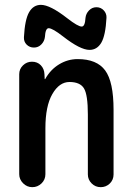

<svg xmlns="http://www.w3.org/2000/svg" viewBox="-20 -775 540 795"><path d="M59.6 -53.7V-467.8Q59.6 -489.3 75.2 -504.4Q90.8 -519.5 112.3 -519.5Q134.8 -519.5 148.9 -504.9Q163.1 -490.2 164.1 -467.8L165 -448.2Q165 -447.3 166 -447.3Q168 -447.3 168 -449.2Q189.5 -487.3 225.1 -508.8Q260.7 -530.3 301.8 -530.3Q380.9 -530.3 415.5 -483.4Q450.2 -436.5 450.2 -320.3V-52.7Q450.2 -30.3 434.6 -15.1Q418.9 0 397 0Q375 0 359.4 -15.6Q343.8 -31.2 343.8 -52.7V-300.8Q343.8 -382.8 327.6 -409.2Q311.5 -435.5 267.6 -435.5Q225.6 -435.5 196.8 -385.7Q168 -335.9 168 -244.1V-53.7Q168 -31.2 151.9 -15.6Q135.7 0 113.8 0Q91.8 0 75.7 -16.1Q59.6 -32.2 59.6 -53.7ZM334 -701.2Q335.9 -718.8 348.6 -731.9Q361.3 -745.1 379.4 -745.1Q397.5 -745.1 409.7 -731.9Q421.9 -718.8 420.9 -701.2Q417 -627.9 399.4 -598.1Q381.8 -568.4 350.6 -568.4Q312.5 -568.4 241.2 -624Q197.3 -658.2 181.6 -658.2Q168 -658.2 166 -622.1Q164.1 -604.5 151.4 -591.3Q138.7 -578.1 120.6 -578.1Q102.5 -578.1 90.3 -590.3Q78.1 -602.5 79.1 -621.1Q83 -694.3 100.6 -724.6Q118.2 -754.9 149.4 -754.9Q187.5 -754.9 258.8 -699.2Q302.7 -665 318.4 -665Q332 -665 334 -701.2Z"/></svg>

Font: Rounded Mgen+ 1m medium
Style: Regular
Weight: 500
Designer: [Source Han Sans]
Ryoko NISHIZUKA  (kana & ideographs); Paul D. Hunt (Latin, Greek & Cyrillic); Wenlong ZHANG  (bopomofo
Version: Version 1.059.20150602